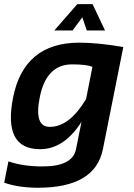

<svg xmlns="http://www.w3.org/2000/svg" viewBox="-46 -718 645 924"><path d="M398.9 -396.5Q369.6 -408.2 301.3 -408.2Q176.8 -408.2 145.5 -250.5Q116.7 -107.4 193.4 -107.4Q288.1 -107.4 368.2 -241.2ZM449.2 0Q412.1 185.5 137.2 185.5Q42.5 185.5 -25.9 161.1L-5.4 58.6Q64.5 83 158.7 83Q303.2 83 319.8 0L346.2 -131.8Q262.2 0 147 0Q-32.7 0 17.1 -249.5Q69.8 -512.7 335.9 -512.7Q425.3 -512.7 547.4 -491.7ZM326.2 -698.2H399.4L459.5 -571.3H371.6L350.1 -634.8L303.2 -571.3H215.3Z"/></svg>

Font: Sansation
Style: Bold Italic
Weight: 700
Designer: Bernd Montag
Version: Version 1.301